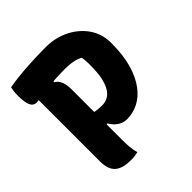

<svg xmlns="http://www.w3.org/2000/svg" viewBox="-197 -854 994 994"><g transform="rotate(-45 300.0 -357.0)"><path d="M246 0Q233 3 221.5 4.5Q210 6 193 6Q132 6 103.5 -19.5Q75 -45 75 -103Q75 -164 75 -225Q75 -286 75 -347Q75 -408 75 -469Q75 -530 75 -591H207L197 -561Q217 -549 226 -527Q235 -505 235 -472Q235 -409 235 -346.5Q235 -284 235 -221.5Q235 -159 235 -96Q235 -73 237 -48Q239 -23 246 0ZM21 -700Q85 -711 156.5 -715.5Q228 -720 295 -720Q339 -720 378 -708.5Q417 -697 448.5 -676.5Q480 -656 503 -628.5Q526 -601 538 -568Q550 -535 550 -499V-492Q550 -407 532 -344Q514 -281 483 -239.5Q452 -198 412.5 -178Q373 -158 329 -158Q302 -158 279.5 -173Q257 -188 241 -215H210V-311Q228 -306 247 -303Q266 -300 288 -300Q312 -300 331 -310.5Q350 -321 363.5 -343.5Q377 -366 384.5 -401.5Q392 -437 392 -488V-503Q392 -516 391 -527.5Q390 -539 388 -549Q369 -560 343 -565Q317 -570 282 -570Q225 -570 178.5 -565Q132 -560 101 -555Q70 -550 59 -550Q36 -550 25.5 -572.5Q15 -595 15 -643Q15 -660 16.5 -673.5Q18 -687 21 -700Z"/></g></svg>

Font: Recursive Casual ExtraBold
Style: Regular
Weight: 800
Version: Version 1.047